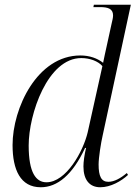

<svg xmlns="http://www.w3.org/2000/svg" viewBox="-20 -780 576 810"><path d="M152 10C222 10 286 -42 339 -156H343C336 -126 332 -98 332 -78C332 -21 358 10 403 10C447 10 492 -16 520 -42L515 -50C489 -28 462 -13 437 -13C407 -13 396 -37 396 -86C396 -115 406 -178 413 -208L532 -760H376L374 -750H402C434 -750 457 -744 457 -715C457 -705 454 -694 451 -681L430 -585C425 -560 419 -538 415 -515C391 -534 358 -546 319 -546C137 -546 33 -324 33 -168C33 -64 66 10 152 10ZM176 -11C132 -11 101 -51 101 -166C101 -299 181 -535 323 -535C359 -535 394 -522 412 -501L350 -222C331 -141 259 -11 176 -11Z"/></svg>

Font: Noto Serif Display Light
Style: Italic
Weight: 300
Italic angle: -12°
Designer: Monotype Design Team
Foundry: Monotype Imaging Inc.
Version: Version 2.009